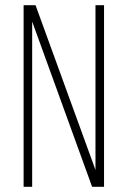

<svg xmlns="http://www.w3.org/2000/svg" viewBox="-20 -720 490 740"><path d="M348 -700H381V0H335L104 -637V0H71V-700H117L348 -65Z"/></svg>

Font: League Mono Condensed Thin
Style: Regular
Weight: 100
Width: 1
Designer: Tyler Finck
Foundry: The League of Moveable Type / Tyler Finck
Version: Version 2.210